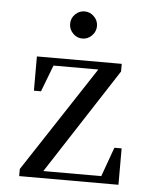

<svg xmlns="http://www.w3.org/2000/svg" viewBox="-48 -657 550 698"><g transform="rotate(5 227.5 -308.5)"><path d="M47.9 0V-25.9L300.8 -411.1H137.2L100.1 -314H74.2V-439H383.8V-411.1L133.8 -25.9H345.2L383.8 -132.8H410.2V0ZM198.5 -533Q184.1 -547.9 184.1 -567.9Q184.1 -587.9 198.5 -602.5Q212.9 -617.2 232.9 -617.2Q252.9 -617.2 267.6 -602.5Q282.2 -587.9 282.2 -567.9Q282.2 -547.9 267.6 -533Q252.9 -518.1 232.9 -518.1Q212.9 -518.1 198.5 -533Z"/></g></svg>

Font: Dihjauti S
Style: Regular
Weight: 400
Designer: T. Christopher White
Version: Version 3.0.0